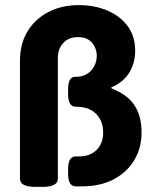

<svg xmlns="http://www.w3.org/2000/svg" viewBox="-20 -728 594 750"><path d="M118 2Q58 2 58 -30V-490Q58 -557 87.5 -605.5Q117 -654 169 -681Q221 -708 287 -708Q350 -708 400 -686.5Q450 -665 479 -625.5Q508 -586 508 -530Q508 -481 484.5 -443.5Q461 -406 415 -387V-383Q477 -359 505 -317Q533 -275 533 -210Q533 -150 504.5 -102.5Q476 -55 424 -27.5Q372 0 299 0H276Q246 0 246 -50V-67Q246 -117 276 -117H290Q332 -117 357.5 -142.5Q383 -168 383 -210Q383 -255 355.5 -283Q328 -311 278 -311H276Q246 -311 246 -361V-378Q246 -428 273 -428H276Q314 -428 336 -452.5Q358 -477 358 -511Q358 -526 351 -543Q344 -560 328 -571.5Q312 -583 285 -583Q248 -583 227 -560Q206 -537 206 -502V-30Q206 2 146 2Z"/></svg>

Font: Asap
Style: Bold
Weight: 700
Designer: Pablo Cosgaya
Foundry: Omnibus-Type
Version: Version 3.001; ttfautohint (v1.8.3)